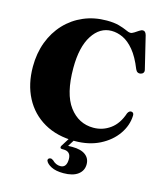

<svg xmlns="http://www.w3.org/2000/svg" viewBox="-134 -814 959 1130"><g transform="rotate(15 346.0 -249.0)"><path d="M668.5 -216Q666.5 -155.5 629.2 -102Q592 -48.5 526.8 -15.5Q461.5 17.5 375 17.5Q267 17.5 188.2 -27.8Q109.5 -73 67 -154.2Q24.5 -235.5 24.5 -342.5Q24.5 -424 50.2 -492.5Q76 -561 123.2 -611.2Q170.5 -661.5 234.8 -689Q299 -716.5 375.5 -716.5Q420.5 -716.5 450.5 -708Q480.5 -699.5 498.5 -691Q516.5 -682.5 525.5 -682.5Q536.5 -682.5 549 -690.8Q561.5 -699 573.8 -707.2Q586 -715.5 596 -715.5Q611.5 -715.5 618 -692L665.5 -495.5Q668.5 -484.5 663.8 -476.8Q659 -469 649 -466.5Q626 -461 616 -484.5Q588.5 -553.5 555.8 -593Q523 -632.5 488 -648.8Q453 -665 418.5 -665Q347 -665 301.8 -594.5Q256.5 -524 256.5 -396Q256.5 -238.5 313.5 -162.5Q370.5 -86.5 460.5 -86.5Q517.5 -86.5 563.2 -119.8Q609 -153 631 -220Q640.5 -238.5 655 -236Q669 -233.5 668.5 -216ZM351 -5H383L345.5 55Q356 54.5 371.5 54.5Q424 54.5 451.5 75.2Q479 96 479 132Q479 171 448 194.2Q417 217.5 359.5 217.5Q313.5 217.5 285.2 203Q257 188.5 250 169.5Q249 163 252.8 158.5Q256.5 154 262.5 153.5Q268 152 272.2 154Q276.5 156 282 159.5Q304 182 331.5 182Q370 182 370 129Q370 82.5 324.5 82.5H316Q307.5 82.5 305.2 77.2Q303 72 307 65Z"/></g></svg>

Font: Fraunces 72pt Black
Style: Regular
Weight: 900
Version: Version 1.000;[0bf87f6ff]